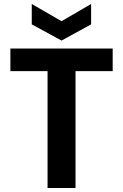

<svg xmlns="http://www.w3.org/2000/svg" viewBox="-20 -941 617 961"><path d="M32 -698C32 -698 32 -585 32 -585C32 -585 218 -585 218 -585C218 -585 218 0 218 0C218 0 358 0 358 0C358 0 358 -585 358 -585C358 -585 544 -585 544 -585C544 -585 544 -698 544 -698C544 -698 32 -698 32 -698ZM436 -921C436 -921 288 -835 288 -835C288 -835 139 -921 139 -921C139 -921 139 -819 139 -819C139 -819 288 -738 288 -738C288 -738 436 -819 436 -819C436 -819 436 -921 436 -921Z"/></svg>

Font: Girnar Poppins
Style: SemiBold
Weight: 500
Designer: Ninad Kale (Devanagari), Jonny Pinhorn (Latin)
Foundry: Indian Type Foundry
Version: ""